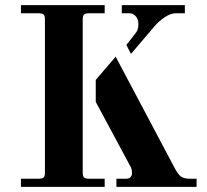

<svg xmlns="http://www.w3.org/2000/svg" viewBox="-20 -732 810 752"><path d="M493 -521 475 -556 497 -584C507.7 -597.3 514.3 -606.3 517 -611C520.3 -618.3 522 -627.3 522 -638C522 -650 518.7 -660 512 -668C505.3 -676 496.7 -680 486 -680H457V-712H704V-680H669C655 -680 640.7 -675 626 -665C610.7 -655 597.3 -643.3 586 -630ZM433 -510 663 -76C671.7 -59.3 680 -47.7 688 -41C696 -35 707.7 -32 723 -32H750V0H436V-32H476C482 -32 487 -34 491 -38C495 -42 497 -47 497 -53C497 -63.7 495.3 -72 492 -78L355 -333V-419ZM304 -293V-656C304 -665.3 305.7 -671.7 309 -675C312.3 -678.3 318.7 -680 328 -680H390V-712H62V-680H132C141.3 -680 147.7 -678.3 151 -675C154.3 -671.7 156 -665.3 156 -656V-56C156 -46.7 154.3 -40.3 151 -37C147.7 -33.7 141.3 -32 132 -32H62V0H390V-32H328C318.7 -32 312.3 -33.7 309 -37C305.7 -40.3 304 -46.7 304 -56Z"/></svg>

Font: Km Standard TT
Style: Bold
Weight: 700
Designer: Alexey Kryukov <alexios@thessalonica.org.ru>
Version: Version 2.0.2